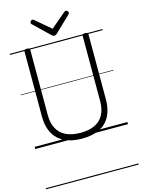

<svg xmlns="http://www.w3.org/2000/svg" viewBox="-204 -1240 1272 1725"><g transform="rotate(-15 431.5 -377.0)"><path d="M433 19Q361 19 305 0.5Q249 -18 211 -54Q173 -90 153.5 -143.5Q134 -197 134 -266V-871Q134 -881 140 -885.5Q146 -890 160 -890Q175 -890 181.5 -885.5Q188 -881 188 -871V-264Q188 -190 216 -138.5Q244 -87 299 -61Q354 -35 433 -35Q512 -35 566 -61Q620 -87 647.5 -138.5Q675 -190 675 -264V-871Q675 -881 681.5 -885.5Q688 -890 702 -890Q729 -890 729 -871V-266Q729 -174 695 -110Q661 -46 595.5 -13.5Q530 19 433 19ZM587 -1129Q595 -1129 602 -1121.5Q609 -1114 609 -1105Q609 -1103 608.5 -1100Q608 -1097 604 -1093L456 -951Q451 -946 445.5 -942.5Q440 -939 431 -939Q422 -939 417 -942.5Q412 -946 406 -951L258 -1093Q254 -1097 253.5 -1100.5Q253 -1104 253 -1106Q253 -1115 260.5 -1122Q268 -1129 275 -1129Q280 -1129 284 -1126.5Q288 -1124 292 -1121L431 -1003L570 -1121Q575 -1124 578.5 -1126.5Q582 -1129 587 -1129ZM0 365H863V375H0ZM0 -20H863V0H0ZM0 -505H863V-500H0ZM0 -885H863V-875H0Z"/></g></svg>

Font: Playwrite IT Moderna Guides
Style: Regular
Weight: 400
Designer: Veronika Burian, José Scaglione
Foundry: TypeTogether
Version: Version 1.003